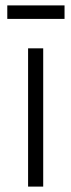

<svg xmlns="http://www.w3.org/2000/svg" viewBox="-20 -691 264 711"><path d="M84 0V-512H140V0ZM7 -621V-671H219V-621Z"/></svg>

Font: Bricolage Grotesque ExtraLight
Style: Regular
Weight: 250
Designer: Mathieu Triay
Foundry: Atelier Triay
Version: Version 1.000;gftools[0.9.30]